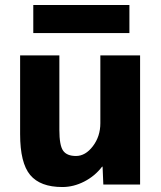

<svg xmlns="http://www.w3.org/2000/svg" viewBox="-20 -743 650 773"><path d="M114 -610V-723H501V-610ZM219 -520V-220Q219 -158 234 -136.5Q249 -115 286 -115Q324 -115 354 -154.5Q384 -194 384 -247V-520H544V0H396L393 -72H391Q362 -34 319 -12Q276 10 231 10Q142 10 101.5 -38.5Q61 -87 61 -203V-520Z"/></svg>

Font: Mplus 1p ExtraBold
Style: Regular
Weight: 800
Version: Version 1.061